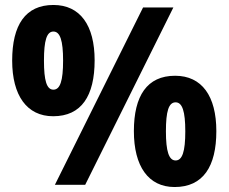

<svg xmlns="http://www.w3.org/2000/svg" viewBox="-20 -810 921 773"><path d="M194 -342C308 -342 361 -424 361 -567C361 -708 303 -790 195 -790C82 -790 29 -709 29 -566C29 -426 88 -342 194 -342ZM201 -66H323L678 -780H556ZM195 -449C168 -449 157 -485 157 -566C157 -647 168 -683 195 -683C222 -683 234 -647 234 -566C234 -484 222 -449 195 -449ZM683 -57C798 -57 851 -140 851 -282C851 -423 793 -505 685 -505C572 -505 519 -424 519 -282C519 -141 577 -57 683 -57ZM687 -164C660 -164 648 -201 648 -281C648 -362 659 -398 687 -398C714 -398 726 -362 726 -281C726 -200 714 -164 687 -164Z"/></svg>

Font: Noto Sans Malayalam UI SemiCondensed ExtraBold
Style: Regular
Weight: 800
Width: 4
Designer: Jelle Bosma - Monotype Design Team
Foundry: Monotype Imaging Inc.
Version: Version 2.104